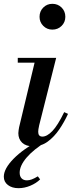

<svg xmlns="http://www.w3.org/2000/svg" viewBox="-46 -753 378 1005"><path d="M228 -598Q200 -598 180.5 -617.5Q161 -637 161 -665Q161 -694 180.5 -713.5Q200 -733 228 -733Q257 -733 276.5 -713.5Q296 -694 296 -665Q296 -637 276.5 -617.5Q257 -598 228 -598ZM51 232Q17 232 -4.5 215.5Q-26 199 -26 172Q-26 130 25 78Q76 26 161 -18L197 -12Q130 29 93.5 71.5Q57 114 57 151Q57 170 67 180.5Q77 191 95 191Q107 191 120.5 186Q134 181 152 170L164 186Q144 206 113 219Q82 232 51 232ZM127 13Q90 13 70 -6Q50 -25 50 -56Q50 -64 51.5 -72Q53 -80 54 -87L141 -450H248L159 -97Q156 -84 155 -76Q154 -68 154 -63Q154 -38 176 -38Q200 -38 228 -67Q256 -96 290 -166L310 -157Q291 -115 264.5 -76Q238 -37 204 -12Q170 13 127 13ZM47 -425V-450H236V-425Z"/></svg>

Font: Libre Bodoni
Style: Italic
Weight: 400
Italic angle: -13°
Designer: Pablo Impallari, Rodrigo Fuenzalida
Foundry: Impallari Type
Version: Version 2.005;gftools[0.9.23]